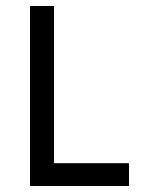

<svg xmlns="http://www.w3.org/2000/svg" viewBox="-20 -620 490 640"><path d="M410 0H80V-600H160V-76H410Z"/></svg>

Font: Gauge
Style: Regular
Weight: 400
Designer: Daniel Pimley
Foundry: Daniel Pimley
Version: Version 2.0